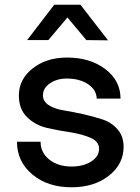

<svg xmlns="http://www.w3.org/2000/svg" viewBox="-20 -773 595 814"><path d="M283 21Q182 21 117 -33.5Q52 -88 52 -172H152Q152 -126 189 -96.5Q226 -67 283 -67Q334 -67 367 -88.5Q400 -110 400 -142Q400 -173 364.5 -188.5Q329 -204 280 -212Q230 -219 180 -230.5Q130 -242 95 -276Q60 -310 60 -368Q60 -437 118.5 -483Q177 -529 264 -529Q362 -529 426.5 -480Q491 -431 491 -355H390Q389 -392 353.5 -416Q318 -440 263 -440Q221 -440 191.5 -419.5Q162 -399 162 -369Q162 -343 187 -327Q212 -311 250 -305Q288 -299 332.5 -289Q377 -279 415 -266.5Q453 -254 478.5 -224.5Q504 -195 504 -151Q504 -77 441.5 -28Q379 21 283 21ZM185 -603H95L210 -753H321L438 -602L346 -603L266 -699Z"/></svg>

Font: Metropolitano Medium
Style: Regular
Weight: 500
Designer: Fonts by Alex Slobzheninov & Chris M. Simpson / Changes by Cristiano Sobral
Foundry: Fonts by Alex Slobzheninov & Chris M. Simpson / Changes by Cristiano Sobral
Version: Version 1.00;August 30, 2020;FontCreator 13.0.0.2681 64-bit